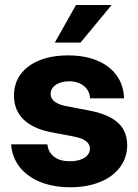

<svg xmlns="http://www.w3.org/2000/svg" viewBox="-20 -753 565 785"><path d="M25.4 -162.8H173.6Q177.4 -130.2 201.2 -112Q224.9 -93.8 265 -93.8Q290.5 -93.8 309.2 -100.3Q327.8 -106.8 337.7 -118.5Q347.7 -130.1 347.7 -145.4Q347.7 -158 340 -167.6Q332.4 -177.2 317.9 -184.1Q303.3 -190.9 282 -194.8L190.8 -212Q115.3 -226.5 76.2 -264.6Q37.1 -302.6 37.1 -362.6Q37.1 -411.9 64 -448.9Q90.9 -485.8 141.2 -506.2Q191.4 -526.5 259 -526.5Q326.8 -526.5 377.8 -505.2Q428.8 -483.9 457.2 -444.2Q485.6 -404.6 487.1 -351.1H348Q347.6 -370.8 336.7 -386.7Q325.8 -402.6 306.8 -411.6Q287.9 -420.6 263.7 -420.6Q240.2 -420.6 222.9 -413.8Q205.5 -406.9 196.2 -395.3Q186.9 -383.7 186.9 -369Q186.9 -350.4 202.7 -338Q218.5 -325.7 247.7 -319.6L347.1 -300.7Q399.3 -290.4 433.1 -271.9Q466.9 -253.3 483.4 -225.5Q500 -197.7 500 -159.7Q500 -108.4 470.7 -69.3Q441.4 -30.2 388.7 -8.8Q335.9 12.6 267.6 12.6Q199.5 12.6 146.2 -8.4Q93 -29.5 61.3 -68.9Q29.7 -108.4 25.4 -162.8ZM290.6 -732.5H436.3L309.2 -578.8H204.1Z"/></svg>

Font: Intratopia Thin
Style: Regular
Weight: 100
Designer: Rasmus Andersson
Foundry: rsms
Version: Version 3.000;Glyphs 3.2.3 (3260)